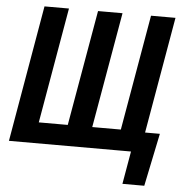

<svg xmlns="http://www.w3.org/2000/svg" viewBox="-58 -768 972 996"><g transform="rotate(5 427.5 -270.0)"><path d="M787.1 -104.5 730 170.9H616.2L646 -0.5H594.7L612.8 -104.5ZM133.3 -710.9H260.7L156.2 -108.9H307.1L412.1 -710.9H539.6L434.6 -108.9H583.5L688 -710.9H815.4L691.9 0H10.3Z"/></g></svg>

Font: Roboto Condensed SemiBold
Style: Italic
Weight: 600
Italic angle: -12°
Designer: Christian Robertson
Foundry: Google
Version: Version 3.008; 2023